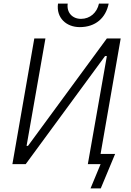

<svg xmlns="http://www.w3.org/2000/svg" viewBox="-20 -914 732 1069"><path d="M49 0H123L565 -602H575L469 0H540L484 135H541L621 -57H540L652 -700H575L136 -102H128L233 -700H171ZM424 -763C512 -763 569 -814 585 -894H531C520 -843 481 -809 431 -809C383 -809 350 -844 357 -894H303C292 -815 349 -763 424 -763Z"/></svg>

Font: Fixel Text 20240404 Light
Style: Italic
Weight: 300
Width: 4
Italic angle: -10°
Designer: AlfaBravo + MacPaw
Foundry: Kyrylo Tkachov, Marchela Mozhyna, Serhii Makarenko, Maria Weinstein, Zakhar Kryvoshyya
Version: Version 1.211;Glyphs 3.2 (3225)